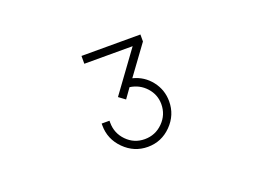

<svg xmlns="http://www.w3.org/2000/svg" viewBox="-66 -837 871 646"><g transform="rotate(-20 370.0 -514.0)"><path d="M399 -567Q439 -557 464 -525Q489 -493 489 -452Q489 -403 454 -367.5Q419 -332 370 -332Q321 -332 285.5 -367.5Q250 -403 250 -452V-459H278V-452Q278 -414 304.5 -387Q331 -360 369 -360Q407 -360 434 -387Q461 -414 461 -452Q461 -486 438 -511.5Q415 -537 380 -542L355 -507L332 -524L437 -668H264V-696H475V-671Z"/></g></svg>

Font: Major Mono Display
Style: Regular
Weight: 400
Designer: Emre Parlak
Foundry: Emre Parlak
Version: Version 2.000; ttfautohint (v1.8) -l 8 -r 50 -G 200 -x 14 -D